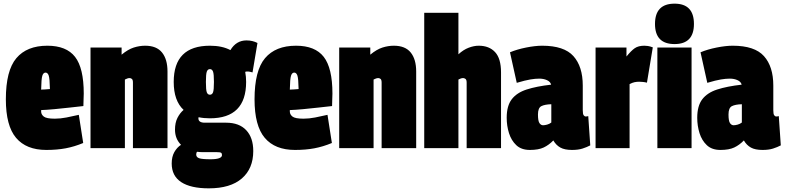

<svg xmlns="http://www.w3.org/2000/svg" viewBox="-20 -810 4295 1050"><path d="M233 10Q124 10 68 -56Q12 -122 12 -267Q12 -424 69.5 -492Q127 -560 239 -560Q343 -560 390.5 -499Q438 -438 438 -298Q438 -286 437 -266Q436 -246 436 -230Q407 -227 364 -222Q321 -217 277.5 -213Q234 -209 205 -208Q205 -205 205 -203.5Q205 -202 205 -200Q205 -184 219.5 -172.5Q234 -161 280 -161Q310 -161 343.5 -167.5Q377 -174 411 -182L435 -28Q387 -8 339.5 1Q292 10 233 10ZM205 -320Q214 -320 227.5 -321Q241 -322 253 -323Q252 -380 246.5 -396.5Q241 -413 229 -413Q217 -413 211.5 -396Q206 -379 205 -320Z M475 0V-550H645V-511Q680 -540 711.5 -550Q743 -560 774 -560Q836 -560 866 -523Q896 -486 896 -419V0H707V-358Q707 -374 701 -378.5Q695 -383 689 -383Q682 -383 675.5 -380.5Q669 -378 663 -375V0Z M1128 -163Q1094 -163 1066 -169Q1065 -167 1065 -163Q1065 -139 1100 -139H1217Q1288 -139 1326.5 -98Q1365 -57 1365 16Q1365 112 1302.5 166Q1240 220 1122 220Q1023 220 971 186Q919 152 919 84Q919 47 933.5 21.5Q948 -4 970 -18Q937 -51 937 -101Q937 -139 950.5 -165.5Q964 -192 984 -209Q930 -259 930 -362Q930 -560 1128 -560Q1195 -560 1240 -536Q1272 -589 1328 -589Q1361 -589 1388 -575L1361 -414Q1354 -416 1347 -417.5Q1340 -419 1331 -419Q1326 -419 1321 -417Q1326 -391 1326 -362Q1326 -163 1128 -163ZM1128 -292Q1140 -292 1145 -305Q1150 -318 1150 -362Q1150 -405 1145 -418.5Q1140 -432 1128 -432Q1116 -432 1111 -418.5Q1106 -405 1106 -362Q1106 -318 1111 -305Q1116 -292 1128 -292ZM1053 35Q1053 50 1069.5 55.5Q1086 61 1131 61Q1194 61 1194 38Q1194 29 1189 25.5Q1184 22 1164 22H1087Q1072 22 1058 20Q1053 25 1053 35Z M1593 10Q1484 10 1428 -56Q1372 -122 1372 -267Q1372 -424 1429.5 -492Q1487 -560 1599 -560Q1703 -560 1750.5 -499Q1798 -438 1798 -298Q1798 -286 1797 -266Q1796 -246 1796 -230Q1767 -227 1724 -222Q1681 -217 1637.5 -213Q1594 -209 1565 -208Q1565 -205 1565 -203.5Q1565 -202 1565 -200Q1565 -184 1579.5 -172.5Q1594 -161 1640 -161Q1670 -161 1703.5 -167.5Q1737 -174 1771 -182L1795 -28Q1747 -8 1699.5 1Q1652 10 1593 10ZM1565 -320Q1574 -320 1587.5 -321Q1601 -322 1613 -323Q1612 -380 1606.5 -396.5Q1601 -413 1589 -413Q1577 -413 1571.5 -396Q1566 -379 1565 -320Z M1835 0V-550H2005V-511Q2040 -540 2071.5 -550Q2103 -560 2134 -560Q2196 -560 2226 -523Q2256 -486 2256 -419V0H2067V-358Q2067 -374 2061 -378.5Q2055 -383 2049 -383Q2042 -383 2035.5 -380.5Q2029 -378 2023 -375V0Z M2300 0V-740H2487V-513Q2514 -538 2543 -549Q2572 -560 2598 -560Q2655 -560 2687.5 -525Q2720 -490 2720 -414V0H2532V-358Q2532 -374 2525.5 -378.5Q2519 -383 2513 -383Q2501 -383 2487 -375V0Z M2751 -166Q2751 -231 2778.5 -267Q2806 -303 2860 -320.5Q2914 -338 2994 -347Q2990 -363 2971.5 -371.5Q2953 -380 2929 -380Q2908 -380 2880.5 -375.5Q2853 -371 2806 -357L2769 -524Q2807 -540 2857 -550Q2907 -560 2945 -560Q3065 -560 3116 -503Q3167 -446 3167 -342V-207Q3167 -186 3172 -179.5Q3177 -173 3183 -173Q3190 -173 3197 -175L3208 -15Q3189 -5 3165.5 2.5Q3142 10 3108 10Q3068 10 3044.5 -3Q3021 -16 3006 -42Q2982 -17 2953.5 -3.5Q2925 10 2878 10Q2831 10 2803.5 -16Q2776 -42 2763.5 -82Q2751 -122 2751 -166ZM2922 -184Q2922 -149 2930 -137Q2938 -125 2950 -125Q2959 -125 2972 -128.5Q2985 -132 2995 -140V-240Q2959 -239 2940.5 -229.5Q2922 -220 2922 -184Z M3406 -550V-501Q3432 -533 3451.5 -546.5Q3471 -560 3504 -560Q3512 -560 3523 -558.5Q3534 -557 3550 -551L3518 -358Q3506 -361 3494 -362Q3482 -363 3475 -363Q3462 -363 3450 -360.5Q3438 -358 3423 -350V0H3237V-550Z M3669 -569Q3562 -569 3562 -679Q3562 -790 3669 -790Q3775 -790 3775 -679Q3775 -569 3669 -569ZM3575 0V-550H3762V0Z M3793 -166Q3793 -231 3820.5 -267Q3848 -303 3902 -320.5Q3956 -338 4036 -347Q4032 -363 4013.5 -371.5Q3995 -380 3971 -380Q3950 -380 3922.5 -375.5Q3895 -371 3848 -357L3811 -524Q3849 -540 3899 -550Q3949 -560 3987 -560Q4107 -560 4158 -503Q4209 -446 4209 -342V-207Q4209 -186 4214 -179.5Q4219 -173 4225 -173Q4232 -173 4239 -175L4250 -15Q4231 -5 4207.5 2.5Q4184 10 4150 10Q4110 10 4086.5 -3Q4063 -16 4048 -42Q4024 -17 3995.5 -3.5Q3967 10 3920 10Q3873 10 3845.5 -16Q3818 -42 3805.5 -82Q3793 -122 3793 -166ZM3964 -184Q3964 -149 3972 -137Q3980 -125 3992 -125Q4001 -125 4014 -128.5Q4027 -132 4037 -140V-240Q4001 -239 3982.5 -229.5Q3964 -220 3964 -184Z"/></svg>

Font: Georama Condensed Black
Style: Regular
Weight: 900
Width: 3
Designer: Jean-Baptiste Levee
Foundry: Production Type
Version: Version 1.000